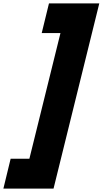

<svg xmlns="http://www.w3.org/2000/svg" viewBox="-116 -927 608 1137"><path d="M201 190H-96L-53 13H58L242 -731H131L174 -907H472Z"/></svg>

Font: TypoPRO Sinkin Sans
Style: 900 X Black Italic
Weight: 950
Italic angle: -112°
Designer: Keith Bates
Foundry: K-Type
Version: Sinkin Sans (version 1.0)  by Keith Bates   •   © 2014   www